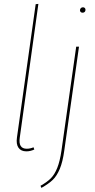

<svg xmlns="http://www.w3.org/2000/svg" viewBox="-20 -753 479 967"><path d="M173.3 -733.4 79.6 -60.1Q71.3 -3.9 114.7 -3.9Q131.8 -3.9 148.9 -11.2L152.8 0Q132.8 9.3 112.8 9.3Q85.9 9.3 73.2 -8.8Q60.5 -26.9 65.4 -60.5L159.7 -731.9ZM396 -689Q390.1 -689 386.5 -692.4Q382.8 -695.8 382.8 -701.2Q382.8 -707.5 387 -711.9Q391.1 -716.3 397.9 -716.3Q403.8 -716.3 407.2 -712.6Q410.6 -709 410.6 -703.6Q410.6 -697.3 406.7 -693.1Q402.8 -689 396 -689ZM188.5 193.4 184.1 182.6Q217.8 163.6 236.3 144.8Q254.9 126 268.3 92.8Q281.7 59.6 289.6 5.4L363.8 -518.1H377.9L303.7 5.4Q295.9 62.5 281 97.9Q266.1 133.3 245.8 152.8Q225.6 172.4 188.5 193.4Z"/></svg>

Font: Fira Sans Compressed Hair
Style: Italic
Weight: 100
Width: 3
Italic angle: -8°
Designer: Carrois Corporate & Edenspiekermann AG
Foundry: Carrois Corporate GbR & Edenspiekermann AG
Version: Version 4.203;PS 004.203;hotconv 1.0.88;makeotf.lib2.5.64775